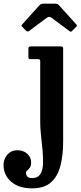

<svg xmlns="http://www.w3.org/2000/svg" viewBox="-130 -775 443 1055"><path d="M80.5 -450H40.5Q31 -450 28.5 -452.2Q26 -454.5 26 -464V-504.5Q26 -514.5 28.8 -517.2Q31.5 -520 41.5 -520H203Q211.5 -520 214.2 -517.5Q217 -515 217 -506V2Q217 78.5 201.8 136.8Q186.5 195 149.5 227.5Q112.5 260 46.5 260Q-27 260 -68.8 223.2Q-110.5 186.5 -110.5 132Q-110.5 98.5 -89.2 74.5Q-68 50.5 -35.5 50.5Q-1.5 50.5 19.8 69.8Q41 89 41 116.5Q41 137 33.8 146.5Q26.5 156 19.5 161.5Q12.5 167 12.5 175.5Q12.5 184.5 19.2 194Q26 203.5 47 203.5Q77 203.5 90.5 183.5Q104 163.5 106 130Q108 96.5 104.2 56Q100.5 15.5 95.8 -26.5Q91 -68.5 91 -104.5V-438.5Q91 -450 80.5 -450ZM11.5 -607.5 -6.5 -626.5Q-12 -632 -12.2 -634Q-12.5 -636 -7 -642L87 -746.5Q94.5 -755 113.5 -755H171Q181 -755 185.2 -753Q189.5 -751 194 -746.5L290 -640Q295.5 -634.5 289 -628L266.5 -605.5Q261 -600 259 -600.2Q257 -600.5 250.5 -605L153 -677.5Q140 -687 128 -678L29.5 -604.5Q21 -598 11.5 -607.5Z"/></svg>

Font: Besley* Narrow Semi
Style: Regular
Weight: 600
Width: 4
Designer: Owen Earl
Foundry: indestructible type*
Version: Version 3.000; ttfautohint (v1.8.3)